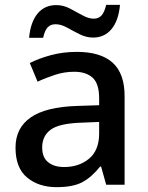

<svg xmlns="http://www.w3.org/2000/svg" viewBox="-20 -762 612 792"><path d="M297 -548Q395 -548 444.5 -503.5Q494 -459 494 -365V0H418L397 -75H393Q358 -31 319.5 -10.5Q281 10 213 10Q140 10 92 -29.5Q44 -69 44 -153Q44 -234 106.5 -277.5Q169 -321 298 -325L389 -328V-356Q389 -417 362 -441.5Q335 -466 286 -466Q246 -466 207.5 -453.5Q169 -441 135 -425L103 -502Q140 -521 190 -534.5Q240 -548 297 -548ZM316 -256Q224 -253 189 -227Q154 -201 154 -154Q154 -112 179 -92.5Q204 -73 244 -73Q306 -73 347.5 -107.5Q389 -142 389 -212V-259ZM100 -606Q106 -671 135 -706Q164 -741 212 -741Q241 -741 268 -727Q295 -713 320 -699Q345 -685 367 -685Q387 -685 399 -698.5Q411 -712 418 -742H475Q469 -677 440 -642Q411 -607 364 -607Q336 -607 309 -620.5Q282 -634 257 -648Q232 -662 209 -662Q188 -662 176 -648.5Q164 -635 158 -606Z"/></svg>

Font: Noto Sans Lao Looped Medium
Style: Regular
Weight: 500
Designer: Mark Frömberg, Ben Mitchell
Foundry: The Fontpad Ltd
Version: Version 1.002; ttfautohint (v1.8.4.7-5d5b)